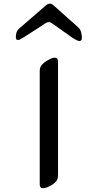

<svg xmlns="http://www.w3.org/2000/svg" viewBox="-20 -1004 524 1029"><path d="M291 -673.8V-67.9Q291 -43.9 280.8 -32.2Q268.6 -17.6 246.3 -6.3Q224.1 4.9 210 4.9Q192.9 4.9 192.9 -16.1V-622.1Q192.9 -642.6 203.1 -654.8Q215.8 -669.9 237.8 -682.4Q259.8 -694.8 273.9 -694.8Q291 -694.8 291 -673.8ZM400.9 -856Q411.1 -846.2 415 -830.1Q418.9 -814 418.9 -801.3Q418.9 -784.2 405.8 -784.2Q400.4 -784.2 390.9 -788.6Q381.3 -793 364.7 -804.2L259.8 -878.4Q254.9 -881.8 250.7 -883.8Q246.6 -885.7 241.7 -885.7Q233.9 -885.7 223.1 -878.9L112.3 -807.1Q97.2 -797.9 89.4 -793.7Q81.5 -789.6 76.7 -789.6Q64.9 -789.6 64.9 -804.2Q64.9 -815.4 68.1 -828.1Q71.3 -840.8 80.6 -849.1L223.6 -973.1Q231.9 -980.5 237.3 -982.4Q242.7 -984.4 248 -984.4Q252.9 -984.4 257.8 -981.9Q262.7 -979.5 269.5 -973.1Z"/></svg>

Font: SirinStencil
Style: Regular
Weight: 400
Designer: Olga Karpushina (okarpush@gmail.com)
Foundry: Cyreal (www.cyreal.org)
Version: Version 1.002